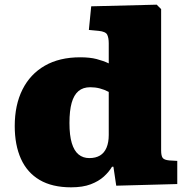

<svg xmlns="http://www.w3.org/2000/svg" viewBox="-20 -787 803 821"><path d="M284 14Q203 14 149.5 -17.5Q96 -49 69.5 -108Q43 -167 43 -248Q43 -338 76 -404Q109 -470 171.5 -506Q234 -542 323 -542Q364 -542 393 -534.5Q422 -527 445 -516V-602Q445 -625 438.5 -638.5Q432 -652 402 -655L360 -659L370 -760L650 -767L669 -748V-144Q669 -121 675.5 -112Q682 -103 704 -101L738 -99V0L477 7L465 -74H459Q446 -52 424 -32Q402 -12 368 1Q334 14 284 14ZM362 -111Q389 -111 407.5 -122Q426 -133 435.5 -155.5Q445 -178 445 -210V-394Q426 -404 406.5 -409Q387 -414 366 -414Q335 -414 315.5 -397.5Q296 -381 286.5 -347.5Q277 -314 277 -261Q277 -208 287 -175Q297 -142 316 -126.5Q335 -111 362 -111Z"/></svg>

Font: Literata Variable Black
Style: Regular
Weight: 900
Designer: Latin by Veronika Burian and Jose Scaglione. Greek by Irene Vlachou. Cyrillic by Vera Evstafieva.
Foundry: TypeTogether
Version: Version 3.021